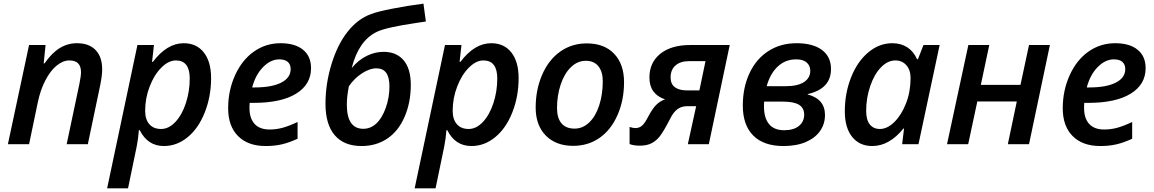

<svg xmlns="http://www.w3.org/2000/svg" viewBox="-20 -785 6283 1045"><path d="M342.8 0 412.1 -328.1Q420.9 -372.1 420.9 -392.1Q420.9 -456.1 357.9 -456.1Q322.8 -456.1 288.6 -428.2Q254.4 -400.4 227.1 -347.9Q199.7 -295.4 186 -229L138.2 0H22.9L138.2 -540H228L217.8 -439.9H222.2Q262.7 -497.6 305.7 -523.7Q348.6 -549.8 398.9 -549.8Q464.4 -549.8 500.2 -512.7Q536.1 -475.6 536.1 -407.2Q536.1 -373.5 524.9 -318.8L458 0Z M872.1 9.8Q783.7 9.8 740.7 -76.2H735.8Q732.4 -28.8 723.6 14.2L676.8 240.2H563L728 -540H817.9L807.6 -448.2H812Q888.7 -549.8 980 -549.8Q1049.8 -549.8 1089.4 -499.5Q1128.9 -449.2 1128.9 -359.9Q1128.9 -260.3 1094.7 -173.6Q1060.5 -86.9 1001.7 -38.6Q942.9 9.8 872.1 9.8ZM937 -456.1Q897.5 -456.1 858.4 -417.2Q819.3 -378.4 794.7 -314.5Q770 -250.5 770 -182.1Q770 -135.3 792.7 -109.1Q815.4 -83 856.9 -83Q898.4 -83 934.6 -121.3Q970.7 -159.7 991.7 -223.9Q1012.7 -288.1 1012.7 -357.9Q1012.7 -456.1 937 -456.1Z M1500 -461.9Q1453.1 -461.9 1411.9 -419.9Q1370.6 -377.9 1352.5 -309.1H1366.7Q1458.5 -309.1 1510.3 -335.2Q1562 -361.3 1562 -409.2Q1562 -434.1 1546.4 -448Q1530.8 -461.9 1500 -461.9ZM1425.8 9.8Q1329.6 9.8 1275.6 -44.4Q1221.7 -98.6 1221.7 -195.8Q1221.7 -292.5 1259.5 -375.7Q1297.4 -459 1362.1 -504.4Q1426.8 -549.8 1506.8 -549.8Q1585.4 -549.8 1629.2 -514.4Q1672.9 -479 1672.9 -414.1Q1672.9 -325.2 1591.6 -275.1Q1510.3 -225.1 1359.9 -225.1H1338.9L1337.9 -210V-195.8Q1337.9 -141.6 1365.5 -110.8Q1393.1 -80.1 1447.8 -80.1Q1482.9 -80.1 1517.6 -89.4Q1552.2 -98.6 1599.6 -121.1V-29.8Q1552.7 -8.3 1513.4 0.7Q1474.1 9.8 1425.8 9.8Z M1751.5 -220.2Q1751.5 -328.6 1784.2 -435.8Q1816.9 -543 1872.3 -612.8Q1927.7 -682.6 1998.5 -708Q2031.2 -721.2 2115.7 -737.8Q2200.2 -754.4 2284.7 -765.1L2297.9 -668L2246.1 -660.2Q2082.5 -636.2 2032 -612.1Q1981.4 -587.9 1947.5 -539.1Q1913.6 -490.2 1894.5 -416H1895.5Q1931.6 -459 1976.3 -481Q2021 -502.9 2067.9 -502.9Q2137.7 -502.9 2176.8 -457Q2215.8 -411.1 2215.8 -323.2Q2215.8 -226.6 2181.9 -148.7Q2147.9 -70.8 2087.6 -30.5Q2027.3 9.8 1947.8 9.8Q1852.1 9.8 1801.8 -49.1Q1751.5 -107.9 1751.5 -220.2ZM1957.5 -84Q1997.1 -84 2028.3 -113Q2059.6 -142.1 2079.6 -198Q2099.6 -253.9 2099.6 -314.9Q2099.6 -413.1 2028.8 -413.1Q1992.2 -413.1 1950.4 -386Q1908.7 -358.9 1878.9 -315.9Q1867.7 -260.7 1867.7 -215.8Q1867.7 -84 1957.5 -84Z M2545.9 9.8Q2457.5 9.8 2414.6 -76.2H2409.7Q2406.2 -28.8 2397.5 14.2L2350.6 240.2H2236.8L2401.9 -540H2491.7L2481.4 -448.2H2485.8Q2562.5 -549.8 2653.8 -549.8Q2723.6 -549.8 2763.2 -499.5Q2802.7 -449.2 2802.7 -359.9Q2802.7 -260.3 2768.6 -173.6Q2734.4 -86.9 2675.5 -38.6Q2616.7 9.8 2545.9 9.8ZM2610.8 -456.1Q2571.3 -456.1 2532.2 -417.2Q2493.2 -378.4 2468.5 -314.5Q2443.8 -250.5 2443.8 -182.1Q2443.8 -135.3 2466.6 -109.1Q2489.3 -83 2530.8 -83Q2572.3 -83 2608.4 -121.3Q2644.5 -159.7 2665.5 -223.9Q2686.5 -288.1 2686.5 -357.9Q2686.5 -456.1 2610.8 -456.1Z M3260.7 -342.8Q3260.7 -395 3236.8 -424.6Q3212.9 -454.1 3168.5 -454.1Q3123 -454.1 3087.2 -419.2Q3051.3 -384.3 3031.5 -324.5Q3011.7 -264.6 3011.7 -196.8Q3011.7 -142.6 3035.9 -113.8Q3060.1 -85 3107.4 -85Q3151.4 -85 3186.5 -118.2Q3221.7 -151.4 3241.2 -211.2Q3260.7 -271 3260.7 -342.8ZM3376.5 -337.9Q3376.5 -239.3 3340.8 -158.4Q3305.2 -77.6 3242.9 -34.4Q3180.7 8.8 3099.6 8.8Q3005.9 8.8 2950.7 -47.1Q2895.5 -103 2895.5 -199.2Q2895.5 -296.4 2930.4 -377.4Q2965.3 -458.5 3028.3 -503.7Q3091.3 -548.8 3173.8 -548.8Q3269 -548.8 3322.8 -492.2Q3376.5 -435.5 3376.5 -337.9Z M3719.7 -207Q3689 -207 3667.2 -190.9Q3645.5 -174.8 3627.9 -139.6Q3591.3 -68.4 3570.6 -42.5Q3549.8 -16.6 3524.2 -4.4Q3498.5 7.8 3462.9 7.8Q3428.2 7.8 3406.7 -1V-94.2Q3424.3 -87.9 3438 -87.9Q3459.5 -87.9 3474.6 -101.1Q3489.7 -114.3 3507.8 -149.9Q3532.2 -195.8 3553.2 -215.8Q3574.2 -235.8 3599.6 -244.1Q3514.6 -272.9 3514.6 -362.8Q3514.6 -444.8 3574 -492.4Q3633.3 -540 3736.8 -540H3951.7L3837.9 0H3723.6L3769 -207ZM3729 -452.1Q3683.1 -452.1 3656.5 -428.7Q3629.9 -405.3 3629.9 -363.8Q3629.9 -327.1 3653.6 -310.1Q3677.2 -293 3717.8 -293H3786.6L3819.8 -452.1Z M4314.9 -549.8Q4404.3 -549.8 4453.6 -513.2Q4502.9 -476.6 4502.9 -409.2Q4502.9 -301.8 4376 -272.9V-271Q4470.2 -245.6 4470.2 -159.2Q4470.2 -110.4 4443.6 -72.3Q4417 -34.2 4366.2 -12.2Q4315.4 9.8 4244.1 9.8Q4136.7 9.8 4079.8 -47.1Q4022.9 -104 4022.9 -210.9Q4022.9 -308.1 4059.1 -386Q4095.2 -463.9 4161.6 -506.8Q4228 -549.8 4314.9 -549.8ZM4139.2 -231.9 4138.2 -218.8V-205.1Q4138.2 -142.6 4165.8 -109.4Q4193.4 -76.2 4248 -76.2Q4299.3 -76.2 4328.1 -99.4Q4356.9 -122.6 4356.9 -161.1Q4356.9 -196.8 4329.3 -214.4Q4301.8 -231.9 4240.2 -231.9ZM4313 -461.9Q4254.9 -461.9 4213.4 -423.3Q4171.9 -384.8 4152.8 -315.9H4256.8Q4321.8 -315.9 4356 -338.4Q4390.1 -360.8 4390.1 -399.9Q4390.1 -427.2 4370.8 -444.6Q4351.6 -461.9 4313 -461.9Z M4727.1 9.8Q4658.2 9.8 4618.2 -39.8Q4578.1 -89.4 4578.1 -179.2Q4578.1 -277.8 4612.1 -363.8Q4646 -449.7 4705.6 -499.8Q4765.1 -549.8 4836.4 -549.8Q4883.8 -549.8 4918 -527.6Q4952.1 -505.4 4971.2 -462.9H4976.1L5006.3 -540H5094.2L4979 0H4890.1L4900.4 -85.9H4897.5Q4820.3 9.8 4727.1 9.8ZM4769 -83Q4809.1 -83 4847.7 -120.8Q4886.2 -158.7 4911.1 -222.2Q4936 -285.6 4936 -360.8Q4936 -403.8 4913.1 -429.9Q4890.1 -456.1 4853 -456.1Q4811.5 -456.1 4774.9 -418.5Q4738.3 -380.9 4716.3 -316.2Q4694.3 -251.5 4694.3 -182.1Q4694.3 -132.3 4714.1 -107.7Q4733.9 -83 4769 -83Z M5364.3 -540 5318.4 -323.2H5534.2L5580.6 -540H5694.3L5580.6 0H5465.3L5514.2 -232.9H5299.3L5249.5 0H5134.3L5250.5 -540Z M6042.5 -461.9Q5995.6 -461.9 5954.3 -419.9Q5913.1 -377.9 5895 -309.1H5909.2Q6001 -309.1 6052.7 -335.2Q6104.5 -361.3 6104.5 -409.2Q6104.5 -434.1 6088.9 -448Q6073.2 -461.9 6042.5 -461.9ZM5968.3 9.8Q5872.1 9.8 5818.1 -44.4Q5764.2 -98.6 5764.2 -195.8Q5764.2 -292.5 5802 -375.7Q5839.8 -459 5904.5 -504.4Q5969.2 -549.8 6049.3 -549.8Q6127.9 -549.8 6171.6 -514.4Q6215.3 -479 6215.3 -414.1Q6215.3 -325.2 6134 -275.1Q6052.7 -225.1 5902.3 -225.1H5881.3L5880.4 -210V-195.8Q5880.4 -141.6 5908 -110.8Q5935.5 -80.1 5990.2 -80.1Q6025.4 -80.1 6060.1 -89.4Q6094.7 -98.6 6142.1 -121.1V-29.8Q6095.2 -8.3 6055.9 0.7Q6016.6 9.8 5968.3 9.8Z"/></svg>

Font: Open Sans Semibold
Style: Italic
Weight: 600
Italic angle: -12°
Foundry: Ascender Corporation
Version: Version 1.10